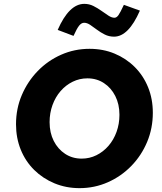

<svg xmlns="http://www.w3.org/2000/svg" viewBox="-20 -964 837 995"><path d="M392 11Q322.5 11 262.2 -14Q202 -39 157 -83.5Q112 -128 87.5 -188.5Q63 -249 63 -319.9Q63 -401 93.1 -471.5Q123.2 -542 175.6 -596Q228 -650 297.1 -680.5Q366.1 -711 444 -711Q514.6 -711 574.3 -686Q634 -661 678.5 -616.5Q723 -572 747.5 -511.6Q772 -451.1 772 -379.6Q772 -299 742.5 -228.5Q713 -158 660.5 -104Q608 -50 538.9 -19.5Q469.9 11 392 11ZM403.3 -142Q444 -142 479.5 -159.5Q515 -177 542 -208Q569 -239 584 -280.6Q599 -322.1 599 -369.1Q599 -424 577.4 -466.5Q555.8 -509.1 518.4 -533.5Q481 -558 432.9 -558Q392.4 -558 356.7 -540.5Q321 -523 294 -492Q267 -461 252 -419.5Q237 -377.9 237 -331Q237 -276 258.5 -233.7Q279.9 -191.4 317.5 -166.7Q355 -142 403.3 -142ZM361 -778 279 -809Q338 -944 417 -944Q442 -944 464 -933Q486 -922 505.5 -908Q525 -894 542 -883Q559 -872 573 -872Q584 -872 593.5 -885Q603 -898 622 -939L705 -909Q646 -774 571 -774Q545 -774 523 -785Q501 -796 482.5 -810Q464 -824 447.5 -835Q431 -846 416 -846Q402 -846 390 -831Q378 -816 361 -778Z"/></svg>

Font: Red Hat Text VF
Style: Italic
Weight: 400
Italic angle: -12°
Designer: Pentagram, MCKL
Foundry: Pentagram, MCKL
Version: Version 1.023